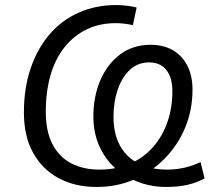

<svg xmlns="http://www.w3.org/2000/svg" viewBox="-20 -734 849 763"><path d="M364 9Q279 9 214 -25.5Q149 -60 112 -126Q75 -192 75 -287Q75 -383 101.5 -461.5Q128 -540 176 -596.5Q224 -653 292 -683.5Q360 -714 443 -714Q462 -714 486 -711Q510 -708 523 -704L508 -634Q492 -638 473.5 -640Q455 -642 440 -642Q376 -642 325 -617.5Q274 -593 237 -547Q200 -501 181 -436Q162 -371 162 -290Q162 -212 188.5 -161Q215 -110 263 -85Q311 -60 375 -60Q444 -60 498 -84Q552 -108 589 -150.5Q626 -193 645.5 -249.5Q665 -306 665 -371Q665 -426 641 -456Q617 -486 573 -486Q527 -486 495.5 -456Q464 -426 447.5 -377Q431 -328 431 -270Q431 -203 456.5 -156Q482 -109 530 -84.5Q578 -60 645 -60Q669 -60 691.5 -63.5Q714 -67 735 -73.5Q756 -80 777 -90L793 -25Q762 -8 725 0.5Q688 9 640 9Q590 9 546 -5Q502 -19 466 -43.5Q430 -68 404 -103Q378 -138 364.5 -180Q351 -222 351 -270Q351 -350 378.5 -414.5Q406 -479 457 -517.5Q508 -556 578 -556Q630 -556 667 -534.5Q704 -513 724.5 -473Q745 -433 745 -378Q745 -298 716.5 -228.5Q688 -159 636 -105.5Q584 -52 515 -21.5Q446 9 364 9Z"/></svg>

Font: Nunito Sans 12pt
Style: Italic
Weight: 400
Italic angle: -9°
Designer: Vernon Adams
Foundry: Vernon Adams
Version: Version 3.101;gftools[0.9.27]